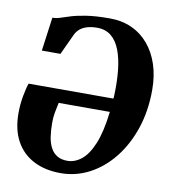

<svg xmlns="http://www.w3.org/2000/svg" viewBox="-84 -824 815 909"><g transform="rotate(10 323.0 -370.0)"><path d="M80 -545 102 -707Q121.5 -707 141 -713.8Q160.5 -720.5 188.5 -729Q216.5 -737.5 260.2 -744.2Q304 -751 371 -751Q429.5 -751 476.8 -729.5Q524 -708 557.5 -668.2Q591 -628.5 609 -573.8Q627 -519 627 -452Q627 -351.5 598.8 -267Q570.5 -182.5 520.8 -120Q471 -57.5 406 -23.2Q341 11 268 11Q192.5 11 137.2 -17.8Q82 -46.5 52.2 -101.2Q22.5 -156 22.5 -234Q22.5 -277 30.2 -318.5Q38 -360 45.5 -380H453Q453.5 -383 453.8 -385.8Q454 -388.5 454.2 -391.5Q454.5 -394.5 454.5 -397.5Q457 -462 451.2 -516.8Q445.5 -571.5 430 -612Q414.5 -652.5 387.2 -674.8Q360 -697 320 -697Q293 -697 272.5 -691Q252 -685 238.2 -673.8Q224.5 -662.5 216 -645.5L169.5 -545ZM447.5 -315H201.5Q195.5 -288 191.5 -265.5Q187.5 -243 187.5 -217Q187.5 -179.5 192.2 -149.2Q197 -119 208.8 -97.2Q220.5 -75.5 240.2 -63.8Q260 -52 289 -52Q324.5 -52 356.2 -77Q388 -102 412 -159.5Q436 -217 447.5 -315Z"/></g></svg>

Font: Merriweather 24pt Black
Style: Italic
Weight: 900
Italic angle: -7.8°
Designer: Eben Sorkin
Foundry: Eben Sorkin
Version: Version 2.101